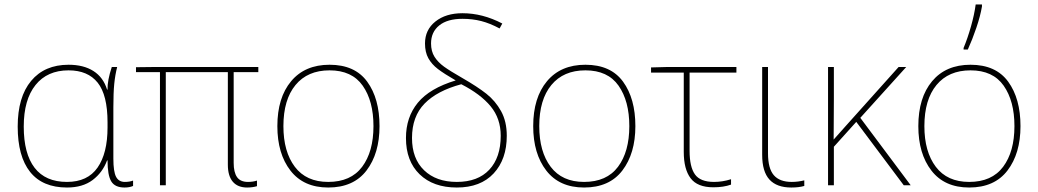

<svg xmlns="http://www.w3.org/2000/svg" viewBox="-20 -827 4635 857"><path d="M59 -262Q59 -394 119 -466Q179 -538 286 -538Q353 -538 397 -510Q441 -482 458 -427H460Q459 -468 479 -528H503Q494 -493 490 -453Q486 -413 486 -348V-119Q486 -61 498 -38Q510 -15 537 -15Q558 -15 574 -21V3Q558 10 536 10Q493 10 476.5 -17.5Q460 -45 460 -111H458Q438 -57 393.5 -23.5Q349 10 279 10Q170 10 114.5 -59.5Q59 -129 59 -262ZM460 -258V-281Q460 -403 416 -458Q372 -513 286 -513Q191 -513 138.5 -447.5Q86 -382 86 -262Q86 -141 134.5 -78Q183 -15 279 -15Q371 -15 415.5 -79Q460 -143 460 -258Z M1127 -21V4Q1107 10 1083 10Q1041 10 1019 -16Q997 -42 997 -92V-505H720V0H694V-505H587V-527L673 -528H1133V-505H1023V-100Q1023 -58 1038 -36.5Q1053 -15 1087 -15Q1109 -15 1127 -21Z M1445 10Q1335 10 1276.5 -65.5Q1218 -141 1218 -264Q1218 -391 1279.5 -464.5Q1341 -538 1451 -538Q1564 -538 1619 -462.5Q1674 -387 1674 -264Q1674 -142 1616 -66Q1558 10 1445 10ZM1445 -15Q1546 -15 1596.5 -82.5Q1647 -150 1647 -264Q1647 -376 1599 -444.5Q1551 -513 1451 -513Q1353 -513 1299 -447.5Q1245 -382 1245 -264Q1245 -150 1296 -82.5Q1347 -15 1445 -15Z M2222 -722 2210 -700Q2167 -723 2128 -733Q2089 -743 2044 -743Q1977 -743 1940.5 -713.5Q1904 -684 1904 -633Q1904 -598 1919.5 -573.5Q1935 -549 1962 -529.5Q1989 -510 2045 -478Q2111 -440 2151 -408.5Q2191 -377 2216.5 -331Q2242 -285 2242 -221Q2242 -116 2183.5 -53Q2125 10 2019 10Q1914 10 1853 -49Q1792 -108 1792 -211Q1792 -304 1845 -368.5Q1898 -433 2014 -468Q1962 -498 1934.5 -519Q1907 -540 1892 -567Q1877 -594 1877 -633Q1877 -694 1923.5 -731Q1970 -768 2044 -768Q2134 -768 2222 -722ZM1819 -211Q1819 -119 1873 -67Q1927 -15 2019 -15Q2113 -15 2164 -69.5Q2215 -124 2215 -221Q2215 -298 2170 -352.5Q2125 -407 2039 -451Q1931 -422 1875 -364.5Q1819 -307 1819 -211Z M2587 10Q2477 10 2418.5 -65.5Q2360 -141 2360 -264Q2360 -391 2421.5 -464.5Q2483 -538 2593 -538Q2706 -538 2761 -462.5Q2816 -387 2816 -264Q2816 -142 2758 -66Q2700 10 2587 10ZM2587 -15Q2688 -15 2738.5 -82.5Q2789 -150 2789 -264Q2789 -376 2741 -444.5Q2693 -513 2593 -513Q2495 -513 2441 -447.5Q2387 -382 2387 -264Q2387 -150 2438 -82.5Q2489 -15 2587 -15Z M3267 -503H3058V-154Q3058 -82 3082 -48.5Q3106 -15 3167 -15Q3205 -15 3243 -27V-3Q3210 9 3164 9Q3093 9 3062.5 -31.5Q3032 -72 3032 -149V-503H2886V-526L2959 -528H3267Z M3408 -143Q3408 -75 3434 -45Q3460 -15 3514 -15Q3542 -15 3570 -22V3Q3546 10 3512 10Q3447 10 3414.5 -25.5Q3382 -61 3382 -136V-528H3408Z M4045 0H4014L3802 -283L3702 -172V0H3676V-528H3702V-385Q3702 -268 3701 -204L3758 -268L3991 -528H4025L3820 -301Z M4306 10Q4196 10 4137.5 -65.5Q4079 -141 4079 -264Q4079 -391 4140.5 -464.5Q4202 -538 4312 -538Q4425 -538 4480 -462.5Q4535 -387 4535 -264Q4535 -142 4477 -66Q4419 10 4306 10ZM4306 -15Q4407 -15 4457.5 -82.5Q4508 -150 4508 -264Q4508 -376 4460 -444.5Q4412 -513 4312 -513Q4214 -513 4160 -447.5Q4106 -382 4106 -264Q4106 -150 4157 -82.5Q4208 -15 4306 -15ZM4281 -613Q4299 -656 4314 -709Q4329 -762 4335 -807H4363V-798Q4356 -756 4338 -703Q4320 -650 4300 -606H4281Z"/></svg>

Font: Noto Sans UI Thin
Style: Regular
Weight: 250
Designer: Monotype Design Team
Foundry: Monotype Imaging Inc.
Version: Version 1.001